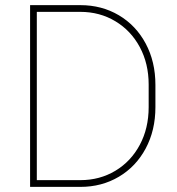

<svg xmlns="http://www.w3.org/2000/svg" viewBox="-20 -731 694 751"><path d="M97.7 0V-710.9H294.4Q377.9 -710.9 444.8 -671.4Q511.7 -631.8 549.8 -560.8Q587.9 -489.7 587.9 -398.9V-312Q587.9 -221.2 549.8 -150.1Q511.7 -79.1 444.8 -39.6Q377.9 0 294.4 0ZM124 -684.6V-26.4H294.4Q370.1 -26.4 431.2 -63Q492.2 -99.6 526.9 -164.6Q561.5 -229.5 561.5 -312V-400.4Q561.5 -481.9 526.9 -546.6Q492.2 -611.3 431.2 -647.9Q370.1 -684.6 294.4 -684.6Z"/></svg>

Font: Mardoto Thin
Style: Regular
Weight: 250
Designer: Christian Robertson, Vahan Hovhannisyan
Foundry: Google
Version: Version 1.000